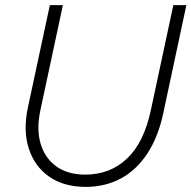

<svg xmlns="http://www.w3.org/2000/svg" viewBox="-20 -720 749 751"><path d="M315 11Q230 11 172.5 -29Q115 -69 92.5 -139.5Q70 -210 89 -299L175 -700H226L138 -289Q122 -214 139 -157.5Q156 -101 200.5 -69Q245 -37 314 -37Q410 -37 476.5 -99.5Q543 -162 570 -289L658 -700H709L619 -279Q599 -184 556 -119Q513 -54 452 -21.5Q391 11 315 11Z"/></svg>

Font: Red Hat Text
Style: Italic
Weight: 300
Italic angle: -12°
Designer: Pentagram, MCKL
Foundry: Pentagram, MCKL
Version: Version 1.023